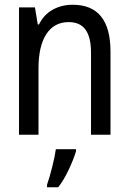

<svg xmlns="http://www.w3.org/2000/svg" viewBox="-20 -567 540 808"><path d="M60 -536H127L139 -464H144Q164 -505 201.5 -526Q239 -547 286 -547Q445 -547 445 -350V0H363V-346Q363 -410 340 -442Q317 -474 269 -474Q208 -474 175 -423.5Q142 -373 142 -279V0H60ZM178 210Q188 182 199.5 136.5Q211 91 215 61H300V69Q290 103 269 147.5Q248 192 225 221H178Z"/></svg>

Font: Noto Sans Mono UI Cond
Style: Regular
Weight: 400
Width: 3
Monospace: yes
Designer: Monotype Design team
Foundry: Monotype Imaging Inc.
Version: Version 1.000